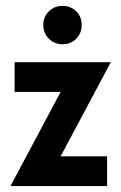

<svg xmlns="http://www.w3.org/2000/svg" viewBox="-20 -626 408 646"><path d="M15.3 0 184 -316.7H29.2V-416.7H352.8L184 -100H340.3V0ZM190.3 -477.1Q163.2 -477.1 144.4 -495.8Q125.7 -514.6 125.7 -541.7Q125.7 -569.4 144.4 -587.8Q163.2 -606.2 190.3 -606.2Q218.1 -606.2 236.5 -587.8Q254.9 -569.4 254.9 -541.7Q254.9 -514.6 236.5 -495.8Q218.1 -477.1 190.3 -477.1Z"/></svg>

Font: co2trust
Style: Bold
Weight: 700
Designer: Kristian Moeller
Foundry: Dicotype
Version: Version 1.000